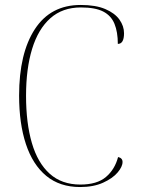

<svg xmlns="http://www.w3.org/2000/svg" viewBox="-20 -744 570 774"><path d="M303 10Q221 10 166.5 -35Q112 -80 84.5 -163Q57 -246 57 -359Q57 -529 120.5 -626.5Q184 -724 305 -724Q366 -724 404.5 -707.5Q443 -691 461.5 -665Q480 -639 480 -610Q480 -567 455 -567Q455 -615 441.5 -648Q428 -681 396 -697.5Q364 -714 306 -714Q232 -714 183 -670.5Q134 -627 109.5 -547Q85 -467 85 -358Q85 -248 108.5 -167.5Q132 -87 180.5 -43.5Q229 0 304 0Q371 0 407 -30.5Q443 -61 456 -111Q474 -107 474 -91Q474 -72 454 -48.5Q434 -25 395.5 -7.5Q357 10 303 10Z"/></svg>

Font: Noto Serif Display SemiCondensed Thin
Style: Regular
Weight: 100
Width: 4
Designer: Monotype Design Team
Foundry: Monotype Imaging Inc.
Version: Version 2.009